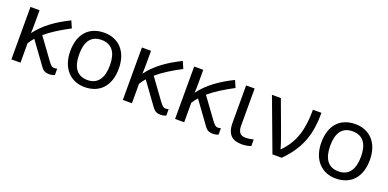

<svg xmlns="http://www.w3.org/2000/svg" viewBox="-10 -1191 3724 1844"><g transform="rotate(20 1852.5 -269.5)"><path d="M529 -478 498 -549C361 -481 256 -408 175 -301C177 -328 178 -363 178 -397V-536H85V0H178V-199C192 -221 207 -242 224 -261L391 -31C411 -3 436 10 472 10C495 10 514 5 529 -2V-67C522 -65 509 -62 499 -62C474 -62 459 -81 437 -110L284 -320C349 -376 429 -425 529 -478Z M835 10C988 10 1085 -91 1085 -269C1085 -446 983 -546 838 -546C684 -546 589 -446 589 -269C589 -91 693 10 835 10ZM837 -63C728 -63 680 -142 680 -269C680 -396 727 -472 836 -472C945 -472 994 -396 994 -269C994 -142 945 -63 837 -63Z M1668 -478 1637 -549C1500 -481 1395 -408 1314 -301C1316 -328 1317 -363 1317 -397V-536H1224V0H1317V-199C1331 -221 1346 -242 1363 -261L1530 -31C1550 -3 1575 10 1611 10C1634 10 1653 5 1668 -2V-67C1661 -65 1648 -62 1638 -62C1613 -62 1598 -81 1576 -110L1423 -320C1488 -376 1568 -425 1668 -478Z M2202 -478 2171 -549C2034 -481 1929 -408 1848 -301C1850 -328 1851 -363 1851 -397V-536H1758V0H1851V-199C1865 -221 1880 -242 1897 -261L2064 -31C2084 -3 2109 10 2145 10C2168 10 2187 5 2202 -2V-67C2195 -65 2182 -62 2172 -62C2147 -62 2132 -81 2110 -110L1957 -320C2022 -376 2102 -425 2202 -478Z M2441 10C2476 10 2516 3 2535 -6V-73C2518 -68 2482 -62 2453 -62C2399 -62 2376 -94 2376 -158V-536H2289V-157C2289 -26 2353 10 2441 10Z M2753 0H2848C3013 -166 3059 -326 3059 -536H2972C2972 -342 2936 -199 2813 -74H2809C2799 -114 2769 -199 2751 -247L2644 -536H2553Z M3401 10C3554 10 3651 -91 3651 -269C3651 -446 3549 -546 3404 -546C3250 -546 3155 -446 3155 -269C3155 -91 3259 10 3401 10ZM3403 -63C3294 -63 3246 -142 3246 -269C3246 -396 3293 -472 3402 -472C3511 -472 3560 -396 3560 -269C3560 -142 3511 -63 3403 -63Z"/></g></svg>

Font: Noto Sans Math
Style: Regular
Weight: 400
Designer: Monotype Design Team, Delve Withrington, Jeff Kellem
Foundry: Monotype Imaging Inc., Delve Fonts LLC
Version: Version 3.000